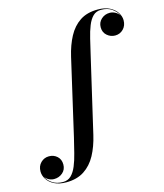

<svg xmlns="http://www.w3.org/2000/svg" viewBox="-351 -866 1054 1233"><g transform="rotate(-15 175.5 -250.0)"><path d="M181 11.5Q164 84.5 133.8 140.5Q103.5 196.5 55 228.2Q6.5 260 -64.5 260Q-111.5 260 -143.5 243.8Q-175.5 227.5 -191.5 202.2Q-207.5 177 -207.5 150.5Q-207.5 114 -184.8 91.8Q-162 69.5 -130.5 69.5Q-98.5 69.5 -76.2 89.8Q-54 110 -54 144Q-54 178 -78 198.8Q-102 219.5 -135 219.5Q-152.5 219.5 -169 211.2Q-185.5 203 -195.5 188Q-183.5 214 -155 233.2Q-126.5 252.5 -84 252.5Q-52 252.5 -30.5 231.8Q-9 211 6 174.8Q21 138.5 32.5 92Q44 45.5 56.5 -5.5L173 -511.5Q190 -585 220 -641Q250 -697 297.5 -728.5Q345 -760 416 -760Q463.5 -760 495.2 -743.8Q527 -727.5 543.2 -702.2Q559.5 -677 559.5 -650.5Q559.5 -615 537.2 -592.2Q515 -569.5 482.5 -569.5Q452.5 -569.5 429 -589.8Q405.5 -610 405.5 -644Q405.5 -677 428.8 -698.2Q452 -719.5 485 -719.5Q503.5 -719.5 521 -710.2Q538.5 -701 548.5 -685Q537 -712 508.2 -732.2Q479.5 -752.5 435.5 -752.5Q403.5 -752.5 382.5 -731.8Q361.5 -711 347 -674.8Q332.5 -638.5 321.5 -592Q310.5 -545.5 298.5 -494.5Z"/></g></svg>

Font: Bodoni* 48pt
Style: Bold Italic
Weight: 700
Italic angle: -13°
Version: Version 2.3